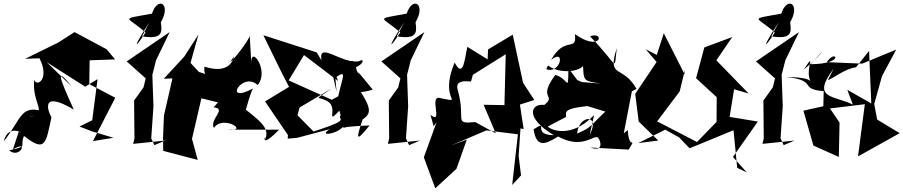

<svg xmlns="http://www.w3.org/2000/svg" viewBox="-54 -787 4898 1041"><path d="M524 -520 350 -613 263 -557 82 -468 160 -471C218 -358 144 -312 132 -355C115 -228 216 -168 101 -153L201 -176C54 -229 69 -149 -34 -20C-8 -127 94 -49 48 -74L16 23C108 -32 50 78 -4 28C104 3 50 14 76 -50C192 41 194 -7 225 -151C209 -177 157 -304 346 -193C271 -358 240 -437 335 -318L199 -450L408 -317L475 -358L446 -135L377 -101L444 -75L561 -40L450 -22L571 -257L430 -331L432 -460L570 -465Z M783 0 766 -37 778 -211 772 -381 792 -460 866 -613 633 -454 736 -362 724 -313 673 -242 675 -37 668 -7 842 -25ZM716 -590C823 -573 827 -607 818 -666C877 -768 801 -809 770 -713C590 -680 635 -700 735 -611C673 -514 662 -523 757 -667Z M1104 -205C1180 -198 1079 -140 1106 -93C1153 -168 1307 -70 1177 -84H1459C1339 40 1396 -84 1382 -27C1413 -92 1358 -130 1249 -216C1284 -136 1274 -212 1317 -307C1152 -218 1258 -403 1343 -326C1409 -403 1302 -550 1309 -441L1300 -591C1273 -529 1150 -393 1215 -482C1190 -375 1061 -424 1055 -426C1037 -325 1199 -349 1017 -399L1147 -265L979 -446L1022 -600L945 -480L834 -360L881 -362L835 -161L830 -44L831 31L1018 80L987 -34L1038 -254L1128 -232Z M1897 -386C1853 -405 1909 -499 1795 -434C1884 -379 1948 -485 1891 -455C1800 -438 1670 -567 1689 -460L1663 -503L1374 -596C1420 -502 1465 -407 1513 -316L1383 -237L1507 -55L1506 -35L1558 -40L1735 -87C1669 -47 1766 -57 1803 -97C1845 -88 1742 -98 1950 -107C1874 -13 1876 -31 1912 -139C1957 -171 1966 -194 1886 -313C1808 -278 1901 -280 1967 -301ZM1793 -162C1771 -137 1854 -143 1674 -83L1646 -74L1559 -162L1570 -204L1744 -307C1640 -233 1667 -272 1726 -235C1779 -200 1710 -106 1786 -187ZM1764 -366C1832 -413 1802 -370 1780 -265L1745 -246L1511 -351L1600 -498L1587 -494L1779 -348C1741 -450 1722 -497 1771 -289Z M2164 0 2147 -37 2159 -211 2153 -381 2173 -460 2247 -613 2014 -454 2117 -362 2105 -313 2054 -242 2056 -37 2049 -7 2223 -25ZM2097 -590C2204 -573 2208 -607 2199 -666C2258 -768 2182 -809 2151 -713C1971 -680 2016 -700 2116 -611C2054 -514 2043 -523 2138 -667Z M2297 -103 2313 -124 2244 66 2306 234 2421 128 2477 -30 2391 2 2583 -80 2754 -59 2723 216 2771 164 2758 58 2768 -91 2785 -87 2765 -220 2843 -245 2782 -338 2726 -599 2592 -519 2590 -465 2480 -533C2466 -479 2460 -354 2411 -448C2323 -239 2467 -232 2341 -253C2261 -285 2356 -106 2280 -164ZM2511 -386 2431 -332 2688 -493 2681 -217 2568 -219 2634 -64 2523 -125C2400 -114 2475 -136 2427 -302C2411 -365 2498 -341 2500 -346Z M3328 -64 3372 -292 3397 -305C3323 -439 3236 -356 3290 -526C3274 -391 3302 -431 3145 -590C3227 -620 3206 -501 3063 -602C3075 -500 3010 -598 2934 -462C3015 -528 2985 -383 2908 -412L2917 -432C3000 -370 3144 -413 3106 -457C3112 -346 3101 -350 3203 -334L3101 -342L3076 -353L3028 -417C3025 -279 3031 -360 2957 -381C2857 -247 2967 -275 2897 -218C2824 -228 2789 -149 2949 -54C2823 -56 2928 -142 2839 -86C2854 10 2895 2 2972 -47C3125 38 3185 -92 3196 -22C3181 -65 3242 46 3147 13L3355 24C3400 -55 3356 37 3350 -82ZM3015 -153C3016 -182 2991 -201 3183 -217L3111 -218L3228 -182C3151 -111 3156 -96 3075 -63C3084 -166 3205 -172 3143 -56L3167 -163C3041 -31 2929 -85 2916 -101Z M3447 -520 3506 -451 3390 -278 3409 -128 3515 -25 3406 -11 3553 -84 3628 -42 3685 17 3923 -81 3943 123 3995 148 3920 64 4055 -128 3902 -153 3926 -303 4005 -280 3830 -460 3916 -586 3765 -530 3720 -363 3832 -260 3831 -126 3725 -17 3509 -129 3631 -291 3660 -409 3658 -384 3545 -607 3507 -489Z M4195 0 4178 -37 4190 -211 4184 -381 4204 -460 4278 -613 4045 -454 4148 -362 4136 -313 4085 -242 4087 -37 4080 -7 4254 -25ZM4128 -590C4235 -573 4239 -607 4230 -666C4289 -768 4213 -809 4182 -713C4002 -680 4047 -700 4147 -611C4085 -514 4074 -523 4169 -667Z M4410 -211 4302 -187 4356 2 4494 64 4498 -122 4446 -199 4635 -222 4598 61 4824 -65 4685 -149 4704 -127 4686 -223 4728 -374 4805 -518 4621 -442 4429 -450C4476 -526 4534 -440 4341 -439C4462 -574 4384 -473 4304 -410C4393 -545 4268 -339 4383 -321C4328 -336 4373 -368 4211 -369C4382 -351 4274 -303 4412 -293ZM4435 -353C4452 -355 4531 -417 4587 -422L4658 -511L4670 -226L4540 -300L4570 -220C4469 -271 4341 -248 4466 -415Z"/></svg>

Font: Asimov Silicon
Style: Regular
Weight: 400
Designer: Google
Version: Version 2.000980; 2014